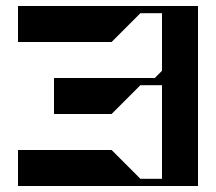

<svg xmlns="http://www.w3.org/2000/svg" viewBox="-20 -620 720 640"><path d="M640 -600H40V-480H352L448 -576H520V-384L496 -360H160V-240H352L448 -336H520V-24H448L352 -120H40V0H640Z"/></svg>

Font: KUBO
Style: Regular
Weight: 400
Version: Version 001.000